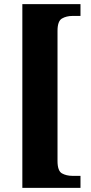

<svg xmlns="http://www.w3.org/2000/svg" viewBox="-20 -780 442 928"><path d="M88 128V-760H369V-703H331Q301 -703 279.5 -690.5Q258 -678 258 -631V-2Q258 46 279.5 58Q301 70 331 70H369V128Z"/></svg>

Font: Noto Serif Condensed Black
Style: Regular
Weight: 900
Width: 3
Designer: Monotype Design Team
Foundry: Monotype Imaging Inc.
Version: Version 2.015; ttfautohint (v1.8.4.7-5d5b)